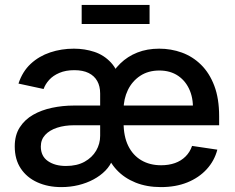

<svg xmlns="http://www.w3.org/2000/svg" viewBox="-20 -745 949 776"><path d="M228 11.2Q173.8 11.2 131.1 -8.1Q88.4 -27.3 64 -64Q39.6 -100.6 39.6 -153.3Q39.6 -198.7 59.8 -230.2Q80.1 -261.7 113.8 -281Q147.5 -300.3 190.2 -309.3Q232.9 -318.4 277.8 -318.4H798.8L758.8 -290Q763.2 -339.4 747.8 -377.7Q732.4 -416 700.7 -438Q668.9 -460 624 -460Q579.1 -460 546.6 -438.5Q514.2 -417 496.8 -381.1Q479.5 -345.2 479.5 -302.2V-249.5Q479.5 -193.8 498.3 -155.5Q517.1 -117.2 551.3 -97.2Q585.4 -77.1 631.3 -77.1Q662.1 -77.1 687 -85.9Q711.9 -94.7 729.7 -112.3Q747.6 -129.9 756.3 -155.3L858.4 -140.1Q846.7 -95.2 815.4 -61Q784.2 -26.9 737.3 -7.8Q690.4 11.2 630.4 11.2Q573.2 11.2 527.8 -7.1Q482.4 -25.4 451.7 -58.3Q420.9 -91.3 407.2 -135.3L418 -419.9Q436.5 -459.5 466.1 -488.3Q495.6 -517.1 535.2 -532.7Q574.7 -548.3 623.5 -548.3Q671.4 -548.3 715.1 -532.5Q758.8 -516.6 792.7 -483.2Q826.7 -449.7 846.2 -398.2Q865.7 -346.7 865.7 -274.9V-238.8H280.3Q241.2 -238.8 210.7 -228.8Q180.2 -218.8 162.6 -199.7Q145 -180.7 145 -152.8Q145 -113.8 173.6 -94Q202.1 -74.2 246.6 -74.2Q291 -74.2 321.8 -91.3Q352.5 -108.4 368.7 -136.2Q384.8 -164.1 384.8 -195.8V-367.2Q384.8 -396.5 373 -417.5Q361.3 -438.5 338.1 -450Q314.9 -461.4 280.3 -461.4Q245.6 -461.4 220 -450.4Q194.3 -439.5 178.7 -422.1Q163.1 -404.8 156.2 -385.3L54.7 -407.2Q70.8 -456.1 104.2 -487.1Q137.7 -518.1 182.9 -533.2Q228 -548.3 278.8 -548.3Q322.3 -548.3 361.3 -535.4Q400.4 -522.5 428.7 -491.9Q457 -461.4 467.8 -409.7L454.6 -101.6H435.5Q426.3 -76.2 406 -55.4Q385.7 -34.7 357.9 -19.8Q330.1 -4.9 296.9 3.2Q263.7 11.2 228 11.2ZM584.5 -725.1V-647.9H310.1V-725.1Z"/></svg>

Font: Inter 17pt Medium
Style: Regular
Weight: 500
Version: Version 4.001;git-66647c0bb